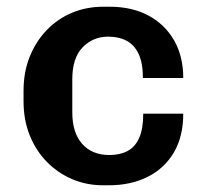

<svg xmlns="http://www.w3.org/2000/svg" viewBox="-20 -541 640 571"><path d="M286 10Q237 10 194 -8.5Q151 -27 118.5 -60.5Q86 -94 68 -139.5Q50 -185 50 -240V-271Q50 -326 68 -371.5Q86 -417 118.5 -451Q151 -485 194 -503Q237 -521 287 -521H306Q373 -521 422 -494.5Q471 -468 498 -420.5Q525 -373 525 -309H405Q405 -353 392.5 -380Q380 -407 357 -419.5Q334 -432 301 -432Q257 -432 226 -400.5Q195 -369 195 -305V-207Q195 -146 224.5 -113Q254 -80 305 -80Q337 -80 359.5 -92Q382 -104 394 -131Q406 -158 406 -203H525Q525 -135 497 -87.5Q469 -40 419 -15Q369 10 304 10Z"/></svg>

Font: Chivo Mono SemiBold
Style: Regular
Weight: 600
Monospace: yes
Designer: Hector Gatti
Foundry: Omnibus-Type
Version: Version 1.008